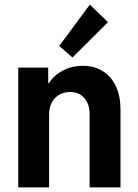

<svg xmlns="http://www.w3.org/2000/svg" viewBox="-20 -818 602 838"><path d="M505.9 -340.3V0H371.1V-319.8Q371.1 -363.8 347.9 -390.1Q324.7 -416.5 285.6 -416.5Q259.3 -416.5 238.5 -404.5Q217.8 -392.6 206.1 -370.4Q194.3 -348.1 194.3 -318.8V0H59.6V-522.9H190.4V-455.6H193.8Q216.3 -490.2 255.1 -510.5Q293.9 -530.8 341.3 -530.8Q391.6 -530.8 429 -507.3Q466.3 -483.9 486.1 -440.9Q505.9 -397.9 505.9 -340.3ZM372.1 -797.9 451.2 -721.2 296.4 -566.9 238.3 -617.2Z"/></svg>

Font: Reddit Mono
Style: Bold
Weight: 700
Designer: Stephen Hutchings
Foundry: Reddit
Version: Version 1.009